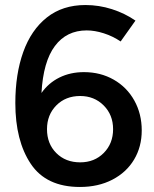

<svg xmlns="http://www.w3.org/2000/svg" viewBox="-20 -732 614 764"><path d="M41 -322Q41 -437 72.5 -525Q104 -613 166.5 -662.5Q229 -712 320 -712Q374 -712 425.5 -695.5Q477 -679 519 -650L460 -567Q429 -588 393 -599.5Q357 -611 325 -611Q245 -611 198.5 -549Q152 -487 145 -362Q173 -402 216.5 -423.5Q260 -445 314 -445Q380 -445 432.5 -415Q485 -385 514.5 -332Q544 -279 544 -213Q544 -148 513.5 -97Q483 -46 427 -17Q371 12 298 12Q164 12 102.5 -80Q41 -172 41 -322ZM299 -86Q356 -86 393 -123.5Q430 -161 430 -218Q430 -275 392.5 -312.5Q355 -350 299 -350Q241 -350 204 -312.5Q167 -275 167 -218Q167 -160 204 -123Q241 -86 299 -86Z"/></svg>

Font: Oak Sans SemiBold
Style: Regular
Weight: 600
Designer: Erik Kennedy, Walven
Foundry: Erik Kennedy, Walven
Version: Version 1.000